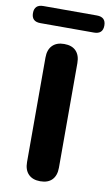

<svg xmlns="http://www.w3.org/2000/svg" viewBox="-134 -938 573 996"><g transform="rotate(10 152.0 -440.0)"><path d="M152 9Q112 9 90 -13.5Q68 -36 68 -77V-628Q68 -669 90 -691.5Q112 -714 152 -714Q193 -714 214.5 -691.5Q236 -669 236 -628V-77Q236 -36 214.5 -13.5Q193 9 152 9ZM11 -799Q-36 -799 -36 -844Q-36 -889 11 -889H293Q340 -889 340 -844Q340 -799 293 -799Z"/></g></svg>

Font: Chiron GoRound TC EB
Style: Regular
Weight: 700
Designer: Ryoko NISHIZUKA 西塚涼子 (kana, bopomofo & ideographs); Paul D. Hunt (Latin, Greek & Cyrillic); Sandoll Communications 산돌커뮤니
Foundry: Adobe
Version: Version 1.000;hotconv 1.1.1;makeotfexe 2.6.0